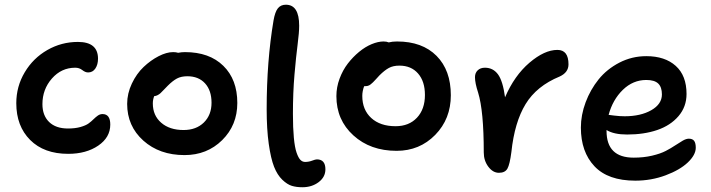

<svg xmlns="http://www.w3.org/2000/svg" viewBox="-20 -703 3004 811"><path d="M268.1 -53.2Q166 -53.2 107.4 -111.8Q48.8 -170.4 48.8 -267.1Q48.8 -337.9 84.5 -397.7Q120.1 -457.5 179.9 -491.7Q239.7 -525.9 309.1 -525.9Q394 -525.9 394 -455.1Q394 -430.2 382.8 -413.6Q371.6 -397 352.1 -397Q340.3 -397 327.6 -407Q314.9 -417 297.9 -417Q239.3 -417 199.2 -371.3Q159.2 -325.7 159.2 -263.2Q159.2 -215.3 187.5 -187.7Q215.8 -160.2 267.1 -160.2Q297.4 -160.2 319.8 -166.5Q342.3 -172.9 354.2 -181.6Q366.2 -190.4 375.2 -199.5Q384.3 -208.5 393.3 -214.8Q402.3 -221.2 413.1 -221.2Q445.8 -221.2 445.8 -176.8Q445.8 -122.6 395 -87.9Q344.2 -53.2 268.1 -53.2Z M759.3 -47.9Q653.8 -47.9 585.4 -109.1Q517.1 -170.4 517.1 -264.2Q517.1 -308.1 536.9 -349.9Q556.6 -391.6 586.4 -419.9Q616.2 -448.2 649.9 -465.6Q683.6 -482.9 711.4 -482.9Q723.6 -482.9 732.4 -480Q747.1 -482.9 761.2 -482.9Q864.3 -482.9 923.3 -425Q982.4 -367.2 982.4 -268.1Q982.4 -174.3 918.5 -111.1Q854.5 -47.9 759.3 -47.9ZM625.5 -266.1Q625.5 -215.3 660.9 -184.6Q696.3 -153.8 755.4 -153.8Q808.6 -153.8 841.1 -185.5Q873.5 -217.3 873.5 -269Q873.5 -320.8 846.2 -350.8Q818.8 -380.9 771.5 -380.9Q745.1 -380.9 727.3 -371.3Q709.5 -361.8 688.5 -340.8Q681.6 -334 671.9 -323.7Q662.1 -313.5 657.7 -309.3Q653.3 -305.2 646.2 -301.3Q639.2 -297.4 631.3 -296.9Q625.5 -282.2 625.5 -266.1Z M1257.3 87.9Q1231.9 87.9 1212.6 82Q1193.4 76.2 1172.4 56.2Q1151.4 36.1 1137.7 1.5Q1124 -33.2 1115.2 -95.2Q1106.4 -157.2 1106.4 -242.2Q1106.4 -444.3 1135.3 -616.2Q1141.6 -652.8 1153.8 -668Q1166 -683.1 1187.5 -683.1Q1243.7 -683.1 1243.7 -594.2Q1243.7 -565.9 1237.1 -515.1Q1230.5 -464.4 1223.9 -388.2Q1217.3 -312 1217.3 -222.2Q1217.3 -162.6 1221.2 -121.3Q1225.1 -80.1 1232.7 -58.3Q1240.2 -36.6 1248.8 -27.8Q1257.3 -19 1268.6 -19Q1284.2 -19 1298.3 -24.4Q1312.5 -29.8 1318.4 -29.8Q1354.5 -29.8 1354.5 12.2Q1354.5 44.9 1325.9 66.4Q1297.4 87.9 1257.3 87.9Z M1655.3 -65.9Q1544.4 -65.9 1472.7 -131.1Q1400.9 -196.3 1400.9 -296.9Q1400.9 -334.5 1414.3 -370.6Q1427.7 -406.7 1449.2 -434.6Q1470.7 -462.4 1496.8 -483.9Q1522.9 -505.4 1550 -516.6Q1577.1 -527.8 1600.1 -527.8Q1612.8 -527.8 1622.1 -523.9Q1637.2 -527.8 1657.2 -527.8Q1763.7 -527.8 1824 -467Q1884.3 -406.2 1884.3 -300.8Q1884.3 -200.7 1818.4 -133.3Q1752.4 -65.9 1655.3 -65.9ZM1510.3 -297.9Q1510.3 -239.3 1548.1 -204.6Q1585.9 -169.9 1650.9 -169.9Q1707.5 -169.9 1741.2 -205.8Q1774.9 -241.7 1774.9 -301.8Q1774.9 -359.4 1745.8 -392.6Q1716.8 -425.8 1667 -425.8Q1640.6 -425.8 1622.6 -416Q1604.5 -406.2 1583 -384.8Q1577.1 -378.4 1568.4 -368.9Q1559.6 -359.4 1555.7 -355.5Q1551.8 -351.6 1545.7 -346.7Q1539.6 -341.8 1533.4 -340.3Q1527.3 -338.9 1519 -338.9H1518.1Q1510.3 -317.9 1510.3 -297.9Z M2087.4 26.9Q2062 26.9 2042.7 1.2Q2023.4 -24.4 2023.4 -59.1Q2023.4 -234.9 1999.5 -312Q1986.3 -352.1 1986.3 -377Q1986.3 -395 1997.8 -406Q2009.3 -417 2028.3 -417Q2062.5 -417 2083.3 -389.2Q2104 -361.3 2113.3 -292Q2152.8 -383.8 2216.3 -438Q2279.8 -492.2 2334.5 -492.2Q2381.3 -492.2 2381.3 -431.2Q2381.3 -397 2344.2 -379.9Q2246.6 -339.8 2200 -263.2Q2153.3 -186.5 2140.1 -61Q2133.3 -8.3 2123.3 9.3Q2113.3 26.9 2087.4 26.9Z M2663.6 60.1Q2548.3 60.1 2491 -0.7Q2433.6 -61.5 2433.6 -164.1Q2433.6 -217.3 2453.6 -270.8Q2473.6 -324.2 2508.5 -367.7Q2543.5 -411.1 2596.4 -438.5Q2649.4 -465.8 2710 -465.8Q2788.6 -465.8 2834.2 -424.8Q2879.9 -383.8 2879.9 -306.2Q2879.9 -252 2845.9 -212.4Q2812 -172.9 2756.1 -153.8Q2700.2 -134.8 2628.9 -134.8Q2572.8 -134.8 2542 -153.8V-149.9Q2542 -37.1 2656.7 -37.1Q2698.7 -37.1 2734.1 -45.4Q2769.5 -53.7 2792 -65.4Q2814.5 -77.1 2832 -88.9Q2849.6 -100.6 2864 -108.9Q2878.4 -117.2 2889.6 -117.2Q2905.3 -117.2 2912.1 -107.9Q2918.9 -98.6 2918.9 -79.1Q2918.9 -48.8 2885.3 -16.8Q2851.6 15.1 2791.3 37.6Q2731 60.1 2663.6 60.1ZM2710 -365.2Q2653.8 -365.2 2610.8 -323.5Q2567.9 -281.7 2550.8 -217.8Q2551.3 -217.8 2574.5 -214.8Q2597.7 -211.9 2618.7 -211.9Q2686 -211.9 2731 -237.5Q2775.9 -263.2 2775.9 -304.2Q2775.9 -335 2760.3 -350.1Q2744.6 -365.2 2710 -365.2Z"/></svg>

Font: Shantell Sans Irregular Bouncy
Style: Regular
Weight: 500
Designer: Stephen Nixon, Anya Danilova, Shantell Martin
Foundry: Arrow Type
Version: Version 1.006;[9816181b4]